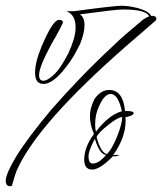

<svg xmlns="http://www.w3.org/2000/svg" viewBox="-27 -558 565 668"><path d="M9 90Q-7 90 -7 71Q-7 47 29 -13Q50 -47 80.5 -87.5Q111 -128 151 -176Q199 -231 252.5 -286.5Q306 -342 365 -397Q382 -414 408.5 -437Q435 -460 471 -490Q483 -498 492 -501Q482 -525 401 -525Q386 -525 348.5 -520.5Q311 -516 251 -508Q267 -498 267 -470Q267 -444 252 -406Q242 -385 229.5 -363.5Q217 -342 200 -321Q157 -266 124 -266Q95 -266 95 -305Q95 -342 118 -397Q157 -489 178 -489Q192 -489 192 -479Q192 -478 182 -458.5Q172 -439 150 -401Q109 -325 109 -297Q109 -277 124 -277Q136 -277 156 -294Q172 -308 185 -328Q198 -348 211 -373Q223 -399 229.5 -421.5Q236 -444 236 -463Q236 -507 204 -519H230Q303 -529 344 -533.5Q385 -538 394 -538Q408 -538 422 -536Q436 -534 452 -530Q492 -519 499 -502Q500 -503 501 -503Q502 -503 502 -503Q517 -503 517 -492Q517 -488 513 -485L409 -395Q109 -132 35 27Q30 37 25.5 51Q21 65 16 83Q15 90 9 90ZM294 32Q266 32 266 -3Q266 -46 300 -92Q286 -123 286 -153Q286 -170 290.5 -185Q295 -200 302 -214Q324 -245 353 -245Q401 -245 408 -172Q438 -172 438 -165Q438 -159 427 -155Q416 -151 409 -150Q410 -147 410 -144Q410 -141 410 -138Q410 -79 367 -19H389Q379 -14 373 -14H369Q368 -15 366 -15Q368 -15 341 9Q312 32 294 32ZM307 -100Q351 -158 397 -171Q384 -231 358 -231Q336 -231 317 -187Q304 -160 304 -124Q304 -109 307 -100ZM345 -22Q362 -38 380 -82Q398 -127 398 -151Q381 -149 348 -122Q314 -95 309 -81Q324 -26 345 -22ZM296 11Q317 11 342 -19Q320 -20 303 -75Q281 -34 281 -14Q281 11 296 11Z"/></svg>

Font: Lavishly Yours
Style: Regular
Weight: 400
Designer: Robert E. Leuschke
Foundry: Robert E. Leuschke
Version: Version 1.010; ttfautohint (v1.8.3)